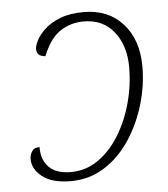

<svg xmlns="http://www.w3.org/2000/svg" viewBox="-45 -587 559 638"><g transform="rotate(-5 234.5 -268.0)"><path d="M166 10Q104 10 71.5 -15.5Q39 -41 39 -75Q39 -88 46.5 -100Q54 -112 72 -112Q72 -68 96.5 -44Q121 -20 169 -20Q219 -20 260 -48.5Q301 -77 330.5 -125Q360 -173 376 -231.5Q392 -290 392 -351Q392 -422 355.5 -468.5Q319 -515 254 -515Q211 -515 176 -492Q141 -469 118 -411Q89 -413 89 -437Q89 -448 98 -466Q107 -484 127 -502.5Q147 -521 179 -533.5Q211 -546 257 -546Q339 -546 387.5 -492Q436 -438 436 -349Q436 -285 417 -221.5Q398 -158 363 -105.5Q328 -53 278 -21.5Q228 10 166 10Z"/></g></svg>

Font: Noto Serif ExtraLight
Style: Italic
Weight: 200
Italic angle: -12°
Designer: Monotype Design Team
Foundry: Monotype Imaging Inc.
Version: Version 2.014; ttfautohint (v1.8.4.7-5d5b)